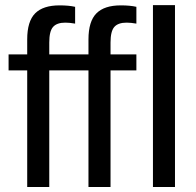

<svg xmlns="http://www.w3.org/2000/svg" viewBox="-20 -745 779 765"><path d="M420.4 -464.4H523.4V-528.3H420.4V-575.7C420.4 -605.6 425.5 -626.3 435.5 -637.7C445.6 -649.1 461.9 -654.8 484.4 -654.8C495.8 -654.8 508.8 -653.5 523.4 -650.9V-717.8C506.5 -721.7 485.8 -723.6 461.4 -723.6C417.8 -723.6 385.4 -713.1 364.3 -691.9C343.1 -670.7 332.5 -636.1 332.5 -587.9V-528.3H258.3V-464.4H332.5V0H420.4ZM589.4 0H677.2V-724.6H589.4ZM176.3 -464.4H279.3V-528.3H176.3V-575.7C176.3 -605.6 181.3 -626.3 191.4 -637.7C201.5 -649.1 217.8 -654.8 240.2 -654.8C251.6 -654.8 264.6 -653.5 279.3 -650.9V-717.8C262.4 -721.7 241.7 -723.6 217.3 -723.6C173.7 -723.6 141.3 -713.1 120.1 -691.9C99 -670.7 88.4 -636.1 88.4 -587.9V-528.3H14.2V-464.4H88.4V0H176.3Z"/></svg>

Font: Arimo
Style: Regular
Weight: 400
Designer: Steve Matteson
Foundry: Monotype Imaging Inc.
Version: Version 1.32